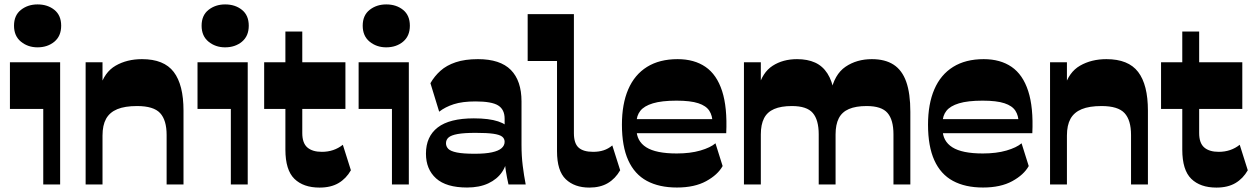

<svg xmlns="http://www.w3.org/2000/svg" viewBox="-20 -836 5688 870"><path d="M149.9 -621.5Q106.5 -621.5 75 -647.1Q43.5 -672.8 43.5 -719.5Q43.5 -766.5 74.8 -791.2Q106.2 -816 150.2 -816Q195.8 -816 226.5 -791.2Q257.2 -766.5 257.2 -719.5Q257.2 -672.8 226.4 -647.1Q195.6 -621.5 149.9 -621.5ZM176 0V-342.5H25V-554H252.5V0Z M735 0V-224.3Q735 -291.8 705.5 -323.6Q676 -355.5 601.3 -355.5Q545.8 -355.5 511.4 -341.3Q477 -327 460.7 -297.8Q444.5 -268.5 444.5 -221.8V0H368V-554H444.5V-424.7L433.2 -439.5Q452.5 -508.7 503.9 -538.4Q555.2 -568 623.5 -568Q723 -568 767.2 -510Q811.5 -452 811.5 -334.8V0Z M999.9 -621.5Q956.5 -621.5 925 -647.1Q893.5 -672.8 893.5 -719.5Q893.5 -766.5 924.8 -791.2Q956.2 -816 1000.2 -816Q1045.8 -816 1076.5 -791.2Q1107.2 -766.5 1107.2 -719.5Q1107.2 -672.8 1076.4 -647.1Q1045.6 -621.5 999.9 -621.5ZM1026 0V-342.5H875V-554H1102.5V0Z M1428 14Q1354.7 14 1314 -25.7Q1273.2 -65.5 1273.2 -158V-693H1349.7V-233.2Q1349.7 -187.7 1372.6 -167.9Q1395.5 -148 1438.5 -148Q1493.2 -148 1533.5 -180L1570 -64.5Q1548.7 -27 1514.1 -6.5Q1479.5 14 1428 14ZM1177 -342.5V-554H1545.2V-342.5Z M1729.9 -621.5Q1686.5 -621.5 1655 -647.1Q1623.5 -672.8 1623.5 -719.5Q1623.5 -766.5 1654.8 -791.2Q1686.2 -816 1730.2 -816Q1775.8 -816 1806.5 -791.2Q1837.2 -766.5 1837.2 -719.5Q1837.2 -672.8 1806.4 -647.1Q1775.6 -621.5 1729.9 -621.5ZM1756 0V-342.5H1605V-554H1832.5V0Z M2284.1 0Q2277.6 -27.6 2272.1 -61.7Q2266.6 -95.9 2266.6 -142.3V-298.1Q2266.6 -339.7 2237.4 -358.1Q2208.1 -376.4 2134.7 -376.4Q2075.4 -376.4 2036.4 -363.9Q1997.3 -351.3 1970 -329.9L1930.4 -459Q1948.7 -491 1976 -515.4Q2003.3 -539.9 2044.9 -553.9Q2086.6 -568 2145.9 -568Q2246.4 -568 2294.8 -519.1Q2343.1 -470.1 2343.1 -376.3V-179Q2343.1 -129.3 2348.6 -85.1Q2354.1 -41 2362.1 0ZM2096.4 13.7Q2002.1 13.7 1956.1 -27.6Q1910.1 -69 1910.1 -139.7Q1910.1 -217.4 1963.6 -258.6Q2017.1 -299.7 2127 -299.7Q2195.7 -299.7 2237.3 -285.9Q2278.9 -272 2283.3 -251.3L2277.4 -128.9Q2276.9 -88.7 2254.8 -56.4Q2232.7 -24 2192.6 -5.1Q2152.4 13.7 2096.4 13.7ZM2131.1 -139.3Q2179.7 -139.3 2209.4 -145.9Q2239 -152.4 2252.8 -164.6Q2266.6 -176.9 2266.6 -193.3Q2266.6 -207.9 2255.4 -216.8Q2244.1 -225.7 2215.6 -229.9Q2187 -234 2135.1 -234Q2082.7 -234 2053.6 -228.7Q2024.4 -223.4 2012.6 -213.1Q2000.9 -202.9 2000.9 -186.7Q2000.9 -172.4 2011.2 -161.6Q2021.6 -150.9 2050 -145.1Q2078.4 -139.3 2131.1 -139.3Z M2650.5 14Q2583.2 14 2543.6 -23.9Q2504 -61.7 2504 -150.5V-559.5H2371V-772H2580.5V-232.5Q2580.5 -186.2 2601.9 -167.1Q2623.2 -148 2667.7 -148Q2694 -148 2715.1 -154.9Q2736.2 -161.7 2754.5 -177L2790.2 -64.5Q2768.2 -26.2 2734 -6.1Q2699.7 14 2650.5 14Z M3047.3 13.7Q2966.6 13.7 2911 -16.4Q2855.4 -46.4 2826.8 -109.6Q2798.1 -172.9 2798.1 -271Q2798.1 -365 2826.8 -431.4Q2855.4 -497.7 2911.9 -532.9Q2968.3 -568 3050.3 -568Q3125.9 -568 3176.9 -532.9Q3227.9 -497.9 3252 -423.6Q3276.1 -349.4 3270.7 -232.3H2861.4V-296.3H3235.1L3208.6 -279.1Q3208.6 -311.7 3194.1 -334.1Q3179.6 -356.6 3144.3 -368.2Q3109 -379.9 3045.4 -379.9Q2978.3 -379.9 2938.4 -367.8Q2898.6 -355.7 2881.4 -333.7Q2864.1 -311.7 2864.1 -280V-251Q2864.1 -196.6 2908.3 -168.6Q2952.4 -140.6 3046.4 -140.6Q3107.9 -140.6 3153.6 -153.9Q3199.4 -167.3 3222 -186.7L3254.4 -83.6Q3232.4 -43.9 3179.7 -15.1Q3127 13.7 3047.3 13.7Z M3351 0V-554H3427.5V-426.5L3416.2 -438.7Q3434.5 -508 3481.1 -538Q3527.7 -568 3591.7 -568Q3639 -568 3673.2 -552.5Q3707.5 -537 3729.2 -503.2Q3751 -469.5 3759.5 -416.2L3744 -416.7Q3760.5 -499 3811.2 -533.5Q3862 -568 3930.5 -568Q3990.5 -568 4029.1 -543Q4067.7 -518 4086.4 -465.4Q4105 -412.7 4105 -329.5V0H4028.5V-227.3Q4028.5 -292.8 4001.6 -324.1Q3974.8 -355.5 3907 -355.5Q3858 -355.5 3826.6 -342Q3795.2 -328.5 3780.7 -300Q3766.2 -271.5 3766.2 -227V0H3689.8V-227.3Q3689.8 -292.8 3662.9 -324.1Q3636 -355.5 3568.2 -355.5Q3519.2 -355.5 3487.9 -342Q3456.5 -328.5 3442 -300Q3427.5 -271.5 3427.5 -227V0Z M4434.3 13.7Q4353.6 13.7 4298 -16.4Q4242.4 -46.4 4213.8 -109.6Q4185.1 -172.9 4185.1 -271Q4185.1 -365 4213.8 -431.4Q4242.4 -497.7 4298.9 -532.9Q4355.3 -568 4437.3 -568Q4512.9 -568 4563.9 -532.9Q4614.9 -497.9 4639 -423.6Q4663.1 -349.4 4657.7 -232.3H4248.4V-296.3H4622.1L4595.6 -279.1Q4595.6 -311.7 4581.1 -334.1Q4566.6 -356.6 4531.3 -368.2Q4496 -379.9 4432.4 -379.9Q4365.3 -379.9 4325.4 -367.8Q4285.6 -355.7 4268.4 -333.7Q4251.1 -311.7 4251.1 -280V-251Q4251.1 -196.6 4295.3 -168.6Q4339.4 -140.6 4433.4 -140.6Q4494.9 -140.6 4540.6 -153.9Q4586.4 -167.3 4609 -186.7L4641.4 -83.6Q4619.4 -43.9 4566.7 -15.1Q4514 13.7 4434.3 13.7Z M5105 0V-224.3Q5105 -291.8 5075.5 -323.6Q5046 -355.5 4971.3 -355.5Q4915.8 -355.5 4881.4 -341.3Q4847 -327 4830.7 -297.8Q4814.5 -268.5 4814.5 -221.8V0H4738V-554H4814.5V-424.7L4803.2 -439.5Q4822.5 -508.7 4873.9 -538.4Q4925.2 -568 4993.5 -568Q5093 -568 5137.2 -510Q5181.5 -452 5181.5 -334.8V0Z M5492 14Q5418.7 14 5378 -25.7Q5337.2 -65.5 5337.2 -158V-693H5413.7V-233.2Q5413.7 -187.7 5436.6 -167.9Q5459.5 -148 5502.5 -148Q5557.2 -148 5597.5 -180L5634 -64.5Q5612.7 -27 5578.1 -6.5Q5543.5 14 5492 14ZM5241 -342.5V-554H5609.2V-342.5Z"/></svg>

Font: Savate ExtraLight
Style: Regular
Weight: 200
Designer: Max Esnée
Foundry: Plomb Type
Version: Version 2.000